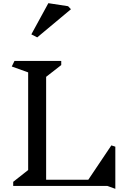

<svg xmlns="http://www.w3.org/2000/svg" viewBox="-20 -1169 822 1207"><path d="M655 0H63V-26L157 -100V-714L54 -751L71 -786H365V-760L270 -686V-39H535L680 -255L705 -247V18ZM426 -1111 214 -934 177 -953 284 -1149 408 -1130Z"/></svg>

Font: Inknut Antiqua Light
Style: Regular
Weight: 300
Designer: Claus Eggers Sørensen
Foundry: Claus Eggers Sørensen
Version: Version 1.003; ttfautohint (v1.8.2) -l 8 -r 50 -G 200 -x 14 